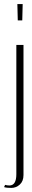

<svg xmlns="http://www.w3.org/2000/svg" viewBox="-55 -720 155 940"><path d="M-30 185Q-21 188 -9 188Q25 188 25 133V-500H60V137Q60 167 42 183.5Q24 200 0 200Q-24 200 -35 196ZM32 -620 30 -700H56L54 -620Z"/></svg>

Font: Dorsa
Style: Regular
Weight: 400
Version: Version 1.002